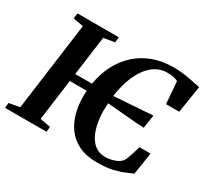

<svg xmlns="http://www.w3.org/2000/svg" viewBox="-161 -977 1295 1209"><g transform="rotate(30 486.5 -372.0)"><path d="M663.5 8.5Q584.5 8.5 530.5 -17.5Q476.5 -43.5 443.5 -88.2Q410.5 -133 395.5 -189.5Q380.5 -246 380.5 -306.5Q380.5 -317.5 381 -328.5Q381.5 -339.5 382 -350L259 -350.5L219 -51.5L295.5 -37.5L292 0H-9.5L-6 -37.5L71.5 -51.5L157.5 -690.5L83 -704L88 -743H388.5L384.5 -704L305 -690.5L266.5 -405.5H388.5Q401.5 -484.5 434.8 -548.2Q468 -612 519 -657.8Q570 -703.5 636.5 -727.8Q703 -752 782 -752Q816 -752 844.8 -748.8Q873.5 -745.5 898.5 -740.8Q923.5 -736 944.5 -731.5Q965.5 -727 983.5 -724L952.5 -527H856.5L844 -687Q831.5 -694.5 812 -698.8Q792.5 -703 766 -703Q717.5 -703 679.5 -678.8Q641.5 -654.5 613.5 -612.2Q585.5 -570 568 -516.8Q550.5 -463.5 543 -405.5L824 -425L809 -328Q788 -329 756 -331.2Q724 -333.5 686.5 -336.8Q649 -340 610.5 -343.2Q572 -346.5 538.5 -349.5Q537.5 -335 536.8 -320.8Q536 -306.5 536 -292Q536.5 -247 545 -203.2Q553.5 -159.5 571.5 -124.2Q589.5 -89 618.8 -68Q648 -47 689.5 -47Q706.5 -47 728.2 -51Q750 -55 771 -64.8Q792 -74.5 806 -91.5Q811.5 -100.5 817 -114.8Q822.5 -129 828 -145.5Q833.5 -162 838.5 -178.5Q843.5 -195 847 -208.5H928L903 -48Q882.5 -40.5 852.2 -27Q822 -13.5 776.5 -2.5Q731 8.5 663.5 8.5Z"/></g></svg>

Font: Merriweather 60pt
Style: Bold Italic
Weight: 700
Italic angle: -7.8°
Version: Version 2.101